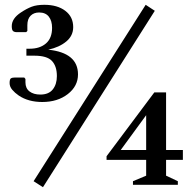

<svg xmlns="http://www.w3.org/2000/svg" viewBox="-20 -770 800 800"><path d="M156 -345Q98 -345 58 -372Q42 -383 31 -396Q20 -409 20 -424Q20 -440 25.5 -443.5Q31 -447 42 -447H81L86 -441V-427Q86 -402 103 -389Q120 -376 148 -376Q183 -376 200 -397.5Q217 -419 217 -453Q217 -494 196.5 -516Q176 -538 123 -538H90V-567H104Q146 -567 171.5 -589Q197 -611 197 -654Q197 -683 183.5 -700.5Q170 -718 143 -718Q121 -718 107.5 -704.5Q94 -691 94 -665V-641L89 -636H50Q40 -636 34.5 -640.5Q29 -645 29 -661Q29 -693 67 -718Q91 -734 112 -742Q133 -750 165 -750Q219 -750 252 -725Q285 -700 285 -657Q285 -621 256 -597Q227 -573 181 -563Q305 -550 305 -460Q305 -411 262.5 -378Q220 -345 156 -345ZM120 -15 587 -750 625 -725 159 10ZM534 0V-15L589 -38V-104H424V-119L623 -385H672V-145H742V-104H672V-38L721 -15V0ZM483 -145H589V-290Z"/></svg>

Font: Spectral Medium
Style: Regular
Weight: 500
Designer: Jean-Baptiste Levee
Foundry: Production Type
Version: Version 2.001